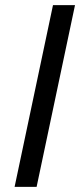

<svg xmlns="http://www.w3.org/2000/svg" viewBox="-20 -730 313 750"><path d="M37 0 187 -710H273L123 0Z"/></svg>

Font: Geist
Style: Italic
Weight: 400
Italic angle: -12°
Designer: Basement.studio, Andrés Briganti, Mateo Zaragoza
Foundry: Basement.studio, Vercel, Andrés Briganti, Guido Ferreyra, Mateo Zaragoza
Version: Version 1.500